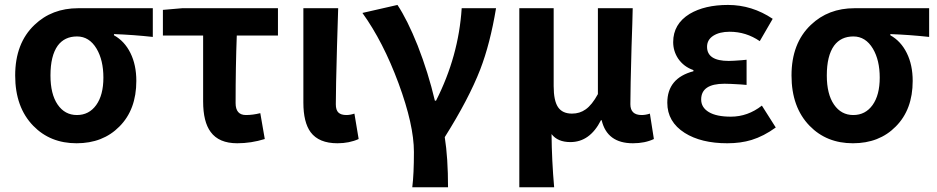

<svg xmlns="http://www.w3.org/2000/svg" viewBox="-20 -581 3890 797"><path d="M118.2 -58.6Q43 -135.7 43 -267.6Q43 -401.4 123 -477.5Q195.3 -546.9 304.7 -546.9H614.3V-427.7Q534.2 -436.5 453.1 -439.5V-434.6Q497.1 -410.2 521.5 -360.8Q545.9 -311.5 545.9 -245.1Q545.9 -126 475.6 -55.7Q407.2 13.7 297.9 13.7Q188.5 13.7 118.2 -58.6ZM380.9 -378.9Q350.6 -429.7 299.8 -429.7Q248 -429.7 219.7 -391.6Q189.5 -349.6 189.5 -267.6Q189.5 -190.4 219.2 -147Q249 -103.5 299.3 -103.5Q349.6 -103.5 379.4 -145Q409.2 -186.5 409.2 -258.8Q409.2 -331.1 380.9 -378.9Z M964.8 13.7Q888.7 13.7 854.5 -33.2Q823.2 -75.2 823.2 -160.2V-433.6H656.2V-540L736.3 -546.9H1133.8V-433.6H962.9Q958 -305.7 958 -153.3Q958 -103.5 1001 -103.5Q1029.3 -103.5 1060.5 -111.3L1079.1 -3.9Q1022.5 13.7 964.8 13.7Z M1380.9 13.7Q1303.7 13.7 1269.5 -32.2Q1239.3 -73.2 1239.3 -155.3V-546.9H1383.8Q1382.8 -496.1 1378.9 -387.7Q1374 -211.9 1374 -148.4Q1374 -124 1384.8 -113.8Q1395.5 -103.5 1418 -103.5Q1433.6 -103.5 1451.2 -109.4L1468.8 -3.9Q1429.7 13.7 1380.9 13.7Z M1691.4 196.3Q1698.2 141.6 1698.2 49.8Q1698.2 -62.5 1634.3 -235.4Q1570.3 -408.2 1484.4 -527.3L1629.9 -560.5Q1670.9 -499 1713.9 -391.6Q1757.8 -279.3 1785.2 -163.1H1790Q1883.8 -347.7 1896.5 -546.9H2039.1Q2014.6 -399.4 1973.6 -293Q1925.8 -169.9 1826.2 -11.7Q1839.8 74.2 1839.8 196.3Z M2135.7 196.3V-546.9H2278.3V-223.6Q2278.3 -163.1 2296.4 -136.2Q2314.5 -109.4 2354.5 -109.4Q2386.7 -109.4 2411.1 -127Q2437.5 -145.5 2461.9 -190.4V-546.9H2606.4Q2605.5 -496.1 2601.6 -387.7Q2596.7 -211.9 2596.7 -148.4Q2596.7 -103.5 2643.6 -103.5Q2660.2 -103.5 2677.7 -109.4L2694.3 -3.9Q2657.2 13.7 2607.4 13.7Q2500 13.7 2477.5 -82H2474.6Q2428.7 8.8 2347.7 8.8Q2294.9 8.8 2269.5 -24.4Q2270.5 85.9 2280.3 196.3Z M2999 13.7Q2890.6 13.7 2822.3 -29.3Q2750 -75.2 2750 -154.3Q2750 -256.8 2858.4 -285.2V-290Q2818.4 -303.7 2794.9 -337.9Q2774.4 -369.1 2774.4 -406.2Q2774.4 -481.4 2842.8 -523.4Q2905.3 -560.5 3002 -560.5Q3101.6 -560.5 3187.5 -502.9L3133.8 -410.2Q3077.1 -449.2 3008.8 -449.2Q2966.8 -449.2 2940.9 -432.6Q2915 -416 2915 -386.7Q2915 -328.1 3004.9 -328.1Q3021.5 -328.1 3059.6 -331.1Q3072.3 -332 3079.1 -333V-228.5Q3071.3 -229.5 3054.7 -230.5Q3008.8 -233.4 2987.3 -233.4Q2890.6 -233.4 2890.6 -168Q2890.6 -134.8 2922.4 -115.7Q2954.1 -96.7 3013.7 -96.7Q3084 -96.7 3142.6 -142.6L3200.2 -51.8Q3150.4 -15.6 3099.6 0Q3054.7 13.7 2999 13.7Z M3340.8 -58.6Q3265.6 -135.7 3265.6 -267.6Q3265.6 -401.4 3345.7 -477.5Q3418 -546.9 3527.3 -546.9H3836.9V-427.7Q3756.8 -436.5 3675.8 -439.5V-434.6Q3719.7 -410.2 3744.1 -360.8Q3768.6 -311.5 3768.6 -245.1Q3768.6 -126 3698.2 -55.7Q3629.9 13.7 3520.5 13.7Q3411.1 13.7 3340.8 -58.6ZM3603.5 -378.9Q3573.2 -429.7 3522.5 -429.7Q3470.7 -429.7 3442.4 -391.6Q3412.1 -349.6 3412.1 -267.6Q3412.1 -190.4 3441.9 -147Q3471.7 -103.5 3522 -103.5Q3572.3 -103.5 3602.1 -145Q3631.8 -186.5 3631.8 -258.8Q3631.8 -331.1 3603.5 -378.9Z"/></svg>

Font: Bpmf GenYo Gothic B
Style: B
Weight: 700
Foundry: But Ko
Version: Version 1.320